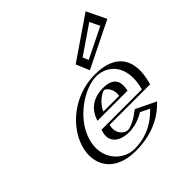

<svg xmlns="http://www.w3.org/2000/svg" viewBox="-219 -1050 1254 1254"><g transform="rotate(-45 408.0 -423.5)"><path d="M345.4 -317C362.8 -364 411.8 -413 472.8 -413C524.8 -413 548.9 -371 540.4 -317ZM532.4 -173C384.8 -60 286.6 -141 312.9 -227H685.9C744.3 -418 658.9 -528 502.9 -528C347.9 -528 183.6 -406 137.8 -256C92.2 -107 181.9 15 336.9 15C450.9 15 556.2 -22 643.9 -119ZM482 -664 514.5 -587 794.7 -725 738.8 -840ZM324.8 -302 330.7 -318C350.3 -370.8 406.8 -428 477.4 -428C538.7 -428 565.2 -378.2 555.9 -319.2L553.2 -302ZM530.3 -155.3C424.2 -79 338 -94.7 306.1 -146.8C292.6 -168.9 288.8 -197.3 297.9 -227L302.5 -242H675.2C722.1 -415.4 642.6 -513 498.3 -513C351.2 -513 195.9 -397.2 152.8 -256C109.9 -115.8 194.3 0 341.5 0C446.2 0 539 -30.9 619.6 -112.1ZM501.5 -661.7 730.2 -818.4 773.4 -729.3 524.7 -606.8ZM324.8 -302H553.2L555.9 -319.2C565.2 -378.2 538.7 -428 477.4 -428C406.8 -428 350.3 -370.8 330.7 -318ZM530.3 -155.3 619.6 -112.1C539 -30.9 446.2 0 341.5 0C194.3 0 109.9 -115.8 152.8 -256C195.9 -397.2 351.2 -513 498.3 -513C642.6 -513 722.1 -415.4 675.2 -242H302.5L297.9 -227C288.8 -197.3 292.6 -168.9 306.1 -146.8C338 -94.7 424.2 -79 530.3 -155.3ZM501.5 -661.7 524.7 -606.8 773.4 -729.3 730.2 -818.4ZM345.4 -317H540.4C548.9 -371 524.7 -413 472.8 -413C411.8 -413 362.8 -364 345.4 -317ZM523.5 -166.4 532.6 -172.9 644.4 -118.8 629.3 -103.6C543.8 -17.5 444.5 15 336.9 15C181.9 15 92.2 -107 137.8 -256C183.6 -406 347.9 -528 502.9 -528C655.1 -528 739.2 -423.1 690.4 -242.5L686.2 -227H312.9C305.1 -201.6 308.2 -176.6 320.3 -156.9C348.3 -111.2 424.4 -95 523.5 -166.4ZM482 -664 738.8 -840 794.7 -725 514.5 -587ZM299.9 -302H578.1L580.6 -317.8C588.4 -367.1 580.9 -428 477.4 -428C363.7 -428 321.1 -359.6 305.5 -317.4ZM535.9 -145.4 599 -114.8C513.3 -24.3 422.9 0 341.5 0C237.1 0 131.3 -104 177.8 -256C224.6 -409.1 394 -513 498.3 -513C600.7 -513 700.4 -427 650.2 -242H277.5L272.9 -227C257.6 -176.9 274.8 -121.8 354.7 -106.1C418.8 -93.6 485.6 -114.3 535.9 -145.4ZM523.9 -662.9 718.4 -796.1 751.8 -727.3 540.6 -623.3ZM515.5 -317H370.4C391.8 -374.6 454.5 -413 472.8 -413C483.1 -413 525.6 -381.1 515.5 -317ZM494.9 -161C453 -130.8 417.7 -120 404 -118.3C394.9 -117.1 364.8 -120.1 345.5 -151.7C333.1 -171.8 329.3 -198.9 337.9 -227H711.2L715.3 -242.2C761.2 -411.9 696.7 -528 502.9 -528C305.1 -528 155 -394.2 112.8 -256C70.8 -118.9 139.1 15 336.9 15C469.7 15 575.2 -25.8 657.1 -108.3L664.8 -116.1L526 -183.3ZM459.6 -662.8 498.5 -570.4 816.3 -726.9 750.6 -862.3Z"/></g></svg>

Font: Hussar Outliner
Style: Obl
Weight: 700
Foundry: Cannot Into Space Fonts
Version: Version 0.92